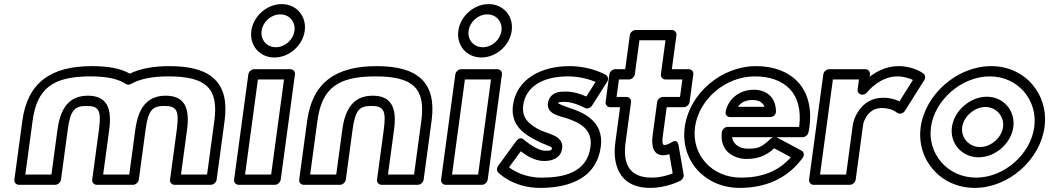

<svg xmlns="http://www.w3.org/2000/svg" viewBox="-20 -875 5118 935"><path d="M277 0 310 -244C323 -340.4 344.3 -359 401.5 -359C458.8 -359 475 -340.4 462 -244L429 0C427 15.1 439.9 25 450.6 25H627.6C642.8 25 654.5 10.7 656 0L689 -244C702 -340.4 723.3 -359 780.5 -359C837.8 -359 854 -340.4 841 -244L808 0C806 15.1 818.9 25 829.6 25H1006.6C1021.8 25 1033.5 10.7 1035 0L1073.8 -287C1099 -473.1 1006.9 -553 806.8 -553C729.4 -553 664.1 -541.8 612.3 -516.4C566.1 -542.6 505 -553 427.8 -553C227.7 -553 114 -473.1 88.8 -287L50 0C48 15.1 60.9 25 71.6 25H248.6C262.8 25 275.3 12.5 277 0ZM230.4 -25H103.4L138.8 -287C160.1 -444.9 237.1 -503 421 -503C500.7 -503 556.8 -490.4 592.4 -466.4C599.4 -461.6 609.9 -461.4 618.7 -466.4C660.8 -490.4 720.3 -503 800 -503C983.9 -503 1045.1 -444.9 1023.8 -287L988.4 -25H861.4L891 -244C905.3 -349.6 878.1 -409 787.3 -409C696.5 -409 653.3 -349.6 639 -244L609.4 -25H482.4L512 -244C526.3 -349.6 499.1 -409 408.3 -409C317.5 -409 274.3 -349.6 260 -244Z M1344.8 -805C1389 -805 1420 -769.2 1414 -725C1408 -680.8 1367.4 -645 1323.2 -645C1279 -645 1248 -680.8 1254 -725C1260 -769.2 1300.6 -805 1344.8 -805ZM1351.6 -855C1279.8 -855 1213.7 -796.8 1204 -725C1194.3 -653.2 1244.6 -595 1316.4 -595C1388.2 -595 1454.3 -653.2 1464 -725C1473.7 -796.8 1423.4 -855 1351.6 -855ZM1189.4 -513 1120 0C1118 15.1 1130.9 25 1141.6 25H1318.6C1333.8 25 1345.5 10.7 1347 0L1416.4 -513C1418.4 -528.1 1405.5 -538 1394.7 -538H1217.7C1202.6 -538 1190.8 -523.7 1189.4 -513ZM1236 -488H1363L1300.4 -25H1173.4Z M1664 0 1697 -244C1710 -340.4 1731.3 -359 1788.5 -359C1845.8 -359 1862 -340.4 1849 -244L1816 0C1814 15.1 1826.9 25 1837.6 25H2014.6C2029.8 25 2041.5 10.7 2043 0L2081.8 -287C2107 -473.1 2014.9 -553 1814.8 -553C1614.7 -553 1501 -473.1 1475.8 -287L1437 0C1435 15.1 1447.9 25 1458.6 25H1635.6C1650.8 25 1662.5 10.7 1664 0ZM1617.4 -25H1490.4L1525.8 -287C1547.1 -444.9 1624.1 -503 1808 -503C1991.9 -503 2053.1 -444.9 2031.8 -287L1996.4 -25H1869.4L1899 -244C1913.3 -349.6 1886.1 -409 1795.3 -409C1704.5 -409 1661.3 -349.6 1647 -244Z M2352.8 -805C2397 -805 2428 -769.2 2422 -725C2416 -680.8 2375.4 -645 2331.2 -645C2287 -645 2256 -680.8 2262 -725C2268 -769.2 2308.6 -805 2352.8 -805ZM2359.6 -855C2287.8 -855 2221.7 -796.8 2212 -725C2202.3 -653.2 2252.6 -595 2324.4 -595C2396.2 -595 2462.3 -653.2 2472 -725C2481.7 -796.8 2431.4 -855 2359.6 -855ZM2197.4 -513 2128 0C2126 15.1 2138.9 25 2149.6 25H2326.6C2341.8 25 2353.5 10.7 2355 0L2424.4 -513C2426.4 -528.1 2413.5 -538 2402.7 -538H2225.7C2210.6 -538 2198.8 -523.7 2197.4 -513ZM2244 -488H2371L2308.4 -25H2181.4Z M2746 -503C2806.4 -503 2855.4 -486.6 2880.4 -476L2835.2 -404.9C2811.4 -415.5 2776.1 -429 2736 -429C2709.9 -429 2683.5 -428.1 2663.8 -407C2654.2 -396.7 2650 -384.3 2648.4 -373C2641.2 -319.8 2703.1 -311.1 2736.1 -300.1C2801.4 -279.1 2867.3 -246.6 2855.6 -160C2838.4 -32.6 2723 -10 2617.4 -10C2536.2 -10 2482.4 -42.3 2458.9 -60.2L2515.9 -138.3C2539.9 -120 2581.6 -91 2629.3 -91C2651.5 -91 2709.8 -94.7 2717.7 -153C2726.3 -216.8 2642.2 -223.2 2602.7 -245.2C2555.4 -271.6 2519.6 -300.2 2528.1 -363C2539.7 -448.8 2617 -503 2746 -503ZM2752.8 -553C2611.8 -553 2494.9 -487.2 2478.1 -363C2465.7 -271.8 2524.2 -228.4 2573.6 -200.8C2642 -162.8 2669.1 -163.2 2667.7 -153C2666.4 -143.3 2663.9 -141 2636.1 -141C2592.9 -141 2532.3 -194.1 2532.3 -194.1C2514.4 -211.1 2498.6 -194.3 2493.9 -187.8L2405.5 -66.8C2398.5 -57.1 2398.2 -43.7 2405.8 -35.7C2407.6 -33.7 2477.1 40 2610.6 40C2715 40 2882 14.6 2905.6 -160C2922.3 -283.4 2822.6 -326.9 2757.5 -347.9C2720.7 -360.1 2699.8 -369.7 2698.4 -372.6C2698.4 -372.6 2698.4 -372.7 2698.4 -373C2698.6 -374.2 2698.8 -375.1 2699 -375.7C2701.8 -376.9 2712.3 -379 2729.2 -379C2775.4 -379 2827.6 -349.9 2827.6 -349.9C2839.7 -343 2855.6 -348.9 2863.1 -360.8L2936.8 -476.8C2944.1 -488.2 2941.9 -503.4 2930.9 -509.9C2929.2 -511 2858.4 -553 2752.8 -553Z M3071.4 -513 3093.8 -679H3220.8L3198.4 -513C3196.3 -497.9 3209.2 -488 3220 -488H3303L3291.5 -403H3208.5C3193.4 -403 3181.6 -388.7 3180.1 -378L3158.1 -215C3151.5 -166.6 3159.7 -119 3210.1 -119C3220.9 -119 3233.7 -122.2 3239.7 -124.2L3255.8 -30.4C3233 -21.6 3195.1 -10 3153.4 -10C3031.3 -10 3014.8 -94.9 3026.5 -181L3053.1 -378C3055.2 -393.1 3042.2 -403 3031.5 -403H2982.5L2994 -488H3043C3058.1 -488 3069.9 -502.3 3071.4 -513ZM3024.7 -538H2975.7C2965 -538 2949.4 -528.1 2947.4 -513L2929.1 -378C2927.7 -367.3 2935.6 -353 2950.7 -353H2999.7L2976.5 -181C2963.5 -85.1 2986.6 40 3146.6 40C3226.4 40 3290.2 6.6 3294 4.6C3303.6 -0.9 3311.2 -12.8 3309.2 -24.4L3284.5 -167.4C3278.1 -204.8 3247.3 -180 3247.3 -180C3246.9 -179.7 3228.5 -169 3216.8 -169C3211.2 -169 3201.6 -167.4 3208.1 -215L3226.7 -353H3309.7C3320.5 -353 3336.1 -362.9 3338.1 -378L3356.4 -513C3357.8 -523.7 3349.9 -538 3334.7 -538H3251.7L3274.2 -704C3275.6 -714.7 3267.7 -729 3252.6 -729H3075.6C3064.8 -729 3049.2 -719.1 3047.2 -704Z M3746 -207C3741.5 -205.7 3737.2 -203.3 3733.8 -200.1C3687.5 -156.8 3672.7 -151 3620.4 -151C3588.5 -151 3550.9 -166.9 3545.1 -207ZM3760 -207H3889C3900.2 -207 3912.8 -215.6 3916.5 -227.9C3919.5 -237.9 3920.6 -248.7 3921.6 -256C3947.9 -450.2 3828.9 -553 3661.8 -553C3493.7 -553 3336.9 -420.6 3314.6 -256C3292.5 -92.3 3413.6 40 3581.6 40C3701 40 3811 -0.1 3888.8 -106.2C3899.6 -120.8 3893.9 -135.7 3883.3 -141.4L3763.9 -205.4C3763.1 -205.8 3761.4 -206.6 3760 -207ZM3871.7 -257H3523.7C3508.6 -257 3496.8 -242.7 3495.4 -232C3482.2 -134.4 3561.2 -101 3613.7 -101C3668.7 -101 3705.9 -113.7 3750.8 -152.5L3831.3 -109.3C3769 -38.5 3687.4 -10 3588.4 -10C3446.3 -10 3346.5 -121.7 3364.6 -256C3382.9 -391.4 3513 -503 3655 -503C3799.9 -503 3893.2 -422.1 3871.7 -257ZM3535.2 -305H3730.2C3740 -305 3759.1 -310.8 3758.8 -333.7C3758 -399.5 3714.1 -438 3651.2 -438C3578.8 -438 3525.8 -391.7 3513.9 -331.6C3511.3 -318.7 3518.7 -305 3535.2 -305ZM3574 -355C3586.1 -373.3 3607.7 -388 3644.5 -388C3675.8 -388 3694.3 -376.5 3703.2 -355Z M4347.1 -326.8 4358.8 -321.3C4369.2 -319.7 4380.7 -325.3 4386.7 -334.9L4481 -484.9C4487.7 -495.6 4486.3 -509.5 4477.1 -516.6C4475.4 -517.9 4429.8 -553 4355.8 -553C4296.7 -553 4249.2 -527.4 4214.8 -501.3L4216.4 -513C4217.8 -523.7 4209.9 -538 4194.7 -538H4017.7C4007 -538 3991.4 -528.1 3989.4 -513L3920 0C3918.5 10.7 3926.5 25 3941.6 25H4118.6C4129.3 25 4145 15.1 4147 0L4183.5 -270C4185.3 -281.2 4205.3 -349 4274.2 -349C4321.5 -349 4345.7 -328.1 4347.1 -326.8ZM3973.4 -25 4036 -488H4163L4156.4 -439C4154.3 -423.9 4167.2 -414 4178 -414H4180C4188.6 -414 4197.4 -419.2 4202.3 -425.2C4205.3 -429.1 4265.4 -503 4349 -503C4382.6 -503 4410.1 -493.1 4425.6 -485.6L4360.1 -381.3C4342.9 -390 4316.5 -399 4280.9 -399C4166.5 -399 4135.8 -286.6 4133.5 -270L4100.4 -25Z M4513.6 -256C4531.3 -386.7 4661.7 -503 4800 -503C4938 -503 5034.3 -387.1 5016.6 -256C4998.9 -125 4871.5 -10 4733.4 -10C4595 -10 4496 -125.4 4513.6 -256ZM4463.6 -256C4442.1 -96.6 4561 40 4726.6 40C4892.5 40 5045.1 -97 5066.6 -256C5088.1 -414.9 4972.8 -553 4806.8 -553C4641 -553 4485.2 -415.3 4463.6 -256ZM4615.6 -256C4604.9 -176.6 4664.1 -109 4745.7 -109C4827.6 -109 4903.9 -176.8 4914.6 -256C4925.3 -335 4867.8 -404 4785.6 -404C4703.7 -404 4626.3 -335.2 4615.6 -256ZM4665.6 -256C4672.5 -306.8 4724.8 -354 4778.9 -354C4832.7 -354 4871.5 -307 4864.6 -256C4857.7 -205.2 4806.6 -159 4752.5 -159C4698.2 -159 4658.8 -205.4 4665.6 -256Z"/></svg>

Font: Hussar Techniczny
Style: Bold 
Weight: 700
Foundry: Cannot Into Space Fonts
Version: Version 0.77